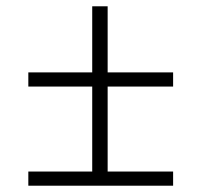

<svg xmlns="http://www.w3.org/2000/svg" viewBox="-20 -590 640 610"><path d="M70 0V-45H273V-315H70V-360H273V-570H322V-360H530V-315H322V-45H530V0Z"/></svg>

Font: NKDuy Mono Thin
Style: Regular
Weight: 100
Monospace: yes
Designer: NKDuy
Foundry: NKDuy
Version: Version 2.251; ttfautohint (v1.8.4.7-5d5b)